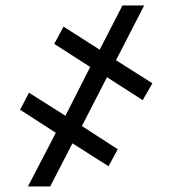

<svg xmlns="http://www.w3.org/2000/svg" viewBox="-20 -675 624 695"><path d="M367.2 -395.5 276.4 -218.8 406.2 -134.8 373 -73.2 242.2 -156.2 161.6 0H81.1L182.1 -194.3L52.7 -277.8L85 -339.4L216.8 -255.9L306.6 -432.6L176.3 -516.1L210 -578.6L340.8 -495.1L423.3 -655.3H502L399.9 -457L531.7 -373.5L496.6 -312.5Z"/></svg>

Font: Roboto SemiCondensed SemiBold
Style: Regular
Weight: 600
Width: 4
Designer: Christian Robertson
Foundry: Google
Version: Version 3.009; 2024